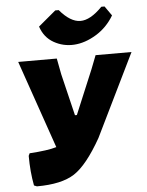

<svg xmlns="http://www.w3.org/2000/svg" viewBox="-60 -947 768 1006"><g transform="rotate(-5 324.0 -444.0)"><path d="M528 -897 563 -847Q527 -786 468.5 -750.5Q410 -715 352.5 -711.5Q295 -708 245.5 -736Q196 -764 177 -822L269 -899H287Q343 -833 395.5 -832.5Q448 -832 511 -897ZM64 -152 70 -165Q166 -171 212 -185L52 -647H255L271 -563L324 -343H334L431 -575L459 -647H648L436 -213Q359 -77 291 -33Q223 11 93 11L78 5Q64 -68 64 -152Z"/></g></svg>

Font: Alegreya Sans SC Black
Style: Italic
Weight: 900
Italic angle: -7°
Designer: Juan Pablo del Peral
Foundry: Huerta Tipografica
Version: Version 2.007